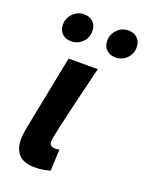

<svg xmlns="http://www.w3.org/2000/svg" viewBox="-137 -775 656 857"><g transform="rotate(20 191.0 -347.0)"><path d="M137.1 12Q84.2 12 60.5 -13.9Q36.8 -39.8 36.8 -85Q36.8 -98.2 38.7 -112.6Q40.6 -127 44.1 -145.6L113.6 -496.1H252Q227 -393.6 207.8 -313.3Q188.5 -233 177.8 -183.4Q167 -133.8 167 -121.9Q167 -108.3 174.3 -103.2Q181.6 -98 191.1 -98Q195.7 -98 201.7 -98.5Q207.6 -99 213.8 -100.4L209.6 1.1Q197.6 4.9 179.2 8.4Q160.7 12 137.1 12ZM96.7 -572.3Q71.5 -572.3 54.6 -587.6Q37.7 -602.8 37.7 -631.3Q37.7 -660.7 59.3 -683.1Q80.8 -705.6 112.6 -705.6Q137.8 -705.6 154.7 -689.9Q171.6 -674.2 171.6 -646.2Q171.6 -615.6 150 -594Q128.5 -572.3 96.7 -572.3ZM307.2 -572.3Q282 -572.3 265.1 -587.6Q248.2 -602.8 248.2 -631.3Q248.2 -660.7 269.8 -683.1Q291.3 -705.6 323.1 -705.6Q348.3 -705.6 365.2 -689.9Q382 -674.2 382 -646.2Q382 -615.6 360.5 -594Q339 -572.3 307.2 -572.3Z"/></g></svg>

Font: Source Sans Variable
Style: Italic
Weight: 200
Italic angle: -11°
Designer: Paul D. Hunt
Foundry: Adobe Systems Incorporated
Version: Version 3.006;hotconv 1.0.111;makeotfexe 2.5.65597